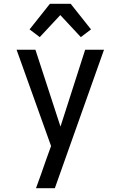

<svg xmlns="http://www.w3.org/2000/svg" viewBox="-20 -784 640 1019"><path d="M171 215Q185 177 198.5 139Q212 101 225 63L251 -9L68 -520H168L301 -112L432 -520H532L271 215ZM191 -587 137 -628 245 -764H355L463 -628L409 -587L300 -704Z"/></svg>

Font: Iosevka Medium Extended
Style: Regular
Weight: 500
Width: 7
Monospace: yes
Designer: Belleve Invis
Foundry: Belleve Invis
Version: Version 32.5.0; ttfautohint (v1.8.4)